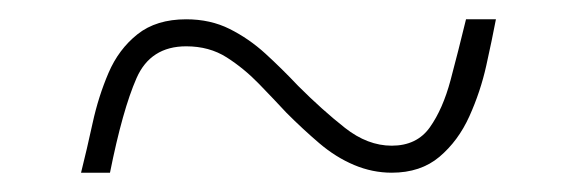

<svg xmlns="http://www.w3.org/2000/svg" viewBox="-20 -456 599 199"><path d="M64 -277Q70 -301 76 -328.5Q82 -356 92.5 -380.5Q103 -405 122.5 -420.5Q142 -436 173 -436Q198 -436 218 -426Q238 -416 255 -400.5Q272 -385 289 -367Q314 -342 337.5 -323.5Q361 -305 386 -305Q412 -305 425.5 -324Q439 -343 447 -373Q455 -403 463 -436H494Q490 -415 484 -388Q478 -361 466.5 -335.5Q455 -310 435.5 -293.5Q416 -277 386 -277Q366 -277 347 -285Q328 -293 311 -307.5Q294 -322 277 -339Q264 -353 248.5 -369Q233 -385 215 -396.5Q197 -408 173 -408Q136 -408 121.5 -375Q107 -342 94 -277Z"/></svg>

Font: Noto Serif Kannada Thin
Style: Regular
Weight: 250
Version: Version 2.003